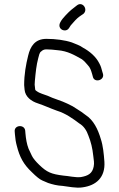

<svg xmlns="http://www.w3.org/2000/svg" viewBox="-20 -875 567 914"><path d="M309 -742C315 -752.5 316.3 -754.3 329 -768C344 -785.3 352 -792.3 368 -803L377 -809C401 -830 373.3 -869.7 347 -850L338 -843C332 -838.3 325.7 -833.3 319 -828C307.4 -818.5 276.6 -787.1 270 -774C265.8 -766.7 260.9 -758.4 263.5 -748C268.4 -728.6 298.3 -722.7 309 -742ZM470 -524 467 -534C462.7 -549.9 460.7 -558.9 453 -573C436.6 -605.9 406.6 -630.8 375 -648C359.5 -659.6 341.1 -664.8 322 -673C288.4 -684.2 244.5 -690 201 -690C146.6 -690 124.5 -654.6 114 -610C103.5 -567.9 95 -521 95 -470C95.7 -462 96.3 -454.7 97 -448C100.1 -413.9 129.5 -392.6 160 -383C191.9 -372.4 218.5 -359.5 251 -348C293.1 -334.9 326.5 -310.6 358 -287C378.2 -275.5 392.9 -253.4 401 -229C412.7 -199.8 420.1 -170.3 424 -133C426.2 -112.3 429.6 -100.2 426 -82C419.4 -49.1 399.8 -38.1 365 -32C338.9 -28.9 304.1 -37.9 282 -39C223.8 -46.3 203.6 -54.8 167 -90C149.7 -106.7 138 -121 132 -133C125.3 -147 120 -158.3 116 -167C107.5 -189 103.3 -213.9 101 -241L100 -253C96.9 -284.1 46.8 -280.7 50 -249L51 -236C52.5 -216.6 55.2 -197.8 60 -181C73.5 -127.1 92.1 -92.4 132 -55C152.7 -34.3 169 -21.3 181 -16L209 -4C229.5 2.8 251.7 8.7 278 10C302.6 12.9 343.9 21.7 372 17C438 8.4 481.7 -30.5 477 -105C474.3 -142.2 470.5 -181.5 460 -213C446.1 -260.3 424.9 -303.9 387 -328C374.7 -337.3 362.5 -346.6 348 -355L326 -369C317.3 -373.7 308.7 -378 300 -382C272.4 -395.8 234.1 -405.5 207 -419C189.8 -425.9 168.7 -430.4 155 -441C149.4 -444.4 147 -446.2 147 -454C146.3 -459.3 145.7 -465.3 145 -472C145 -478.7 145.3 -484.7 146 -490C149.6 -529.3 153 -564.2 162 -598C165.4 -609.7 167.4 -624.9 176 -630C182.1 -636.1 189.9 -640 200 -640C216.8 -640 237.2 -638.1 254 -636C302.4 -632.3 335.2 -612.2 368 -594C378.4 -587.1 388.4 -576.8 397 -566C409.8 -553.2 413.4 -539.7 419 -521L422 -510C428.3 -478.7 479.5 -492.4 470 -524Z"/></svg>

Font: HoneyBee
Style: Book
Weight: 300
Foundry: Cannot Into Space Fonts
Version: Version 0.89